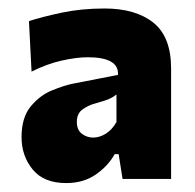

<svg xmlns="http://www.w3.org/2000/svg" viewBox="-20 -748 449 441"><path d="M132 -327.5Q80.5 -327.5 55 -358.8Q29.5 -390 29.5 -433Q29.5 -478 50.5 -503.5Q71.5 -529 99 -540.2Q126.5 -551.5 146 -555.5L251 -576Q253.5 -616.5 181.5 -616.5Q156 -616.5 121.5 -608.8Q87 -601 52.5 -583.5L46.5 -699.5Q75.5 -709 121.2 -718.8Q167 -728.5 220 -728.5Q291.5 -728.5 332.2 -696Q373 -663.5 373 -590.5V-337H261.5L252.5 -394H243.5Q228 -366.5 199.8 -347Q171.5 -327.5 132 -327.5ZM194 -432Q208.5 -432 222.8 -440.8Q237 -449.5 247.5 -467.5V-531Q241 -525.5 231.8 -521.2Q222.5 -517 199 -510.5Q183.5 -506.5 170 -497Q156.5 -487.5 156.5 -468Q156.5 -449.5 168 -440.8Q179.5 -432 194 -432Z"/></svg>

Font: Heraclito ExtraBold
Style: Regular
Weight: 800
Designer: Kostas Bartsokas (font) & Cristiano Sobral (main changes)
Foundry: Kostas Bartsokas (font) & Cristiano Sobral (main changes)
Version: Version 1.00;July 8, 2020;FontCreator 13.0.0.2655 64-bit